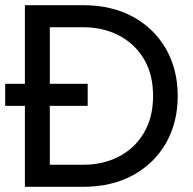

<svg xmlns="http://www.w3.org/2000/svg" viewBox="-20 -720 743 740"><path d="M76 0V-312H0V-397H76V-700H300Q411 -700 493 -655Q575 -610 620 -531Q665 -452 665 -350Q665 -248 620 -169Q575 -90 493 -45Q411 0 300 0ZM172 -85H301Q378 -85 439 -117Q500 -149 535 -208.5Q570 -268 570 -350Q570 -433 535 -492Q500 -551 439 -583Q378 -615 301 -615H172V-397H318V-312H172Z"/></svg>

Font: MuseoModerno
Style: Regular
Weight: 400
Designer: Pablo Cosgaya, Héctor Gatti, Marcela Romero, and the Authors of The MuseoModerno Project.
Foundry: Omnibus-Type Team
Version: Version 1.001